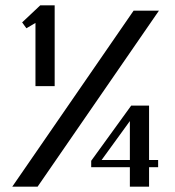

<svg xmlns="http://www.w3.org/2000/svg" viewBox="-20 -700 657 720"><path d="M26 0 481 -660H576L121 0ZM361 -100H467V-246ZM467 0V-73H322V-97L472 -304H539V-100H573V-73H539V0ZM113 -377V-614L79 -594L63 -616L131 -680H185V-377Z"/></svg>

Font: El Messiri
Style: Regular
Weight: 400
Designer: Mohamed Gaber
Foundry: Kief Type Foundry
Version: Version 2.020